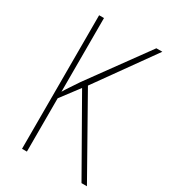

<svg xmlns="http://www.w3.org/2000/svg" viewBox="-177 -802 787 889"><g transform="rotate(30 216.5 -357.0)"><path d="M433 0 204 -406 424 -714H392L166 -403C141 -365 122 -338 112 -320V-714H86V0H112V-285L186 -383L404 0Z"/></g></svg>

Font: Noto Sans Armenian Condensed Thin
Style: Regular
Weight: 100
Width: 3
Designer: Monotype Design Team
Foundry: Monotype Imaging Inc.
Version: Version 2.008